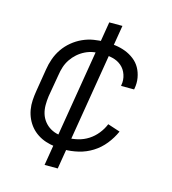

<svg xmlns="http://www.w3.org/2000/svg" viewBox="-110 -723 819 915"><g transform="rotate(15 300.0 -265.0)"><path d="M264 8Q240 8 217 5Q194 2 172.5 -5Q151 -12 132 -24.5Q113 -37 99 -53.5Q85 -70 75.5 -90.5Q66 -111 62 -134Q58 -157 59.5 -180.5Q61 -204 65 -228L83 -338Q87 -365 96.5 -392Q106 -419 122.5 -443Q139 -467 162 -486Q185 -505 211.5 -517Q238 -529 265.5 -533.5Q293 -538 320 -538Q347 -538 373 -534.5Q399 -531 422.5 -522Q446 -513 466 -497.5Q486 -482 498 -460.5Q510 -439 514.5 -413Q519 -387 514 -360Q514 -359 513.5 -357.5Q513 -356 513 -355H449Q449 -356 449 -357Q449 -358 449 -359Q454 -385 445.5 -410.5Q437 -436 418 -452Q399 -468 373 -474Q347 -480 320 -480Q300 -480 279.5 -476.5Q259 -473 239.5 -463.5Q220 -454 203.5 -439.5Q187 -425 175 -407Q163 -389 156.5 -369Q150 -349 147 -328L128 -218Q125 -196 125 -174Q125 -152 131 -132Q137 -112 150 -95.5Q163 -79 181 -68.5Q199 -58 220.5 -54Q242 -50 264 -50Q290 -50 317 -56.5Q344 -63 367.5 -78Q391 -93 409 -115.5Q427 -138 437 -163L498 -143Q483 -109 459 -79Q435 -49 403 -29Q371 -9 335 -0.5Q299 8 264 8ZM194 103 294 -501H327L295 -506L316 -633H381L281 -29H249L280 -24L259 103Z"/></g></svg>

Font: Iosevka Curly Light Extended
Style: Italic
Weight: 300
Width: 7
Italic angle: -9°
Monospace: yes
Designer: Belleve Invis
Foundry: Belleve Invis
Version: Version 11.1.0; ttfautohint (v1.8.3)